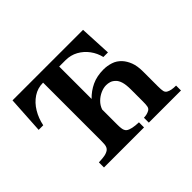

<svg xmlns="http://www.w3.org/2000/svg" viewBox="-151 -1031 1301 1301"><g transform="rotate(-45 500.0 -380.0)"><path d="M863.8 -60.1Q875 -53.7 892.1 -50.3Q909.2 -46.9 933.6 -46.9V0H625.5V-46.9Q637.7 -46.9 652.1 -50Q666.5 -53.2 678.7 -60.1Q691.9 -67.9 695.3 -82.5Q698.7 -96.2 698.7 -130.9V-244.1Q698.7 -290.5 690.2 -317.9Q681.6 -345.2 666.5 -358.9Q650.9 -374 634 -379.2Q617.2 -384.3 600.6 -384.3Q574.7 -384.3 547.1 -372.1Q519.5 -359.9 497.6 -338.4Q475.1 -316.4 464.8 -286.6V-144Q464.8 -99.1 472.2 -85Q476.1 -76.2 483.9 -69.8Q509.3 -50.8 579.6 -48.8V0H195.8V-48.8Q233.4 -49.8 255.4 -54.4Q277.3 -59.1 291.5 -69.8Q306.6 -82 309.1 -107.4Q310.5 -121.6 310.5 -144V-698.2H309.1Q257.8 -698.2 216.1 -670.4Q174.3 -642.6 146.2 -595.9Q118.2 -549.3 106.9 -493.2H63L79.1 -759.8H754.9L766.1 -532.2H722.2Q711.4 -578.1 683.6 -615.7Q655.8 -653.3 615.2 -675.8Q574.7 -698.2 524.9 -698.2H464.8V-387.7Q502.4 -426.8 550.8 -449.5Q599.1 -472.2 663.6 -472.2Q697.3 -472.2 732.2 -461.2Q767.1 -450.2 793.9 -420.9Q814.9 -397.9 828.9 -362.1Q842.8 -326.2 842.8 -271V-130.9Q842.8 -97.2 846.4 -82.3Q850.1 -67.4 863.8 -60.1Z"/></g></svg>

Font: BIZ UDMincho
Style: Bold
Weight: 700
Monospace: yes
Designer: TypeBank Co., Ltd.
Foundry: Morisawa Inc.
Version: Version 1.06